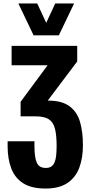

<svg xmlns="http://www.w3.org/2000/svg" viewBox="-20 -1075 533 1109"><path d="M243 14Q162 14 114 -16.5Q66 -47 45 -102.5Q24 -158 24 -230V-259H179Q179 -257 179 -248.5Q179 -240 179 -232Q179 -166 192.5 -135.5Q206 -105 245 -105Q264 -105 276 -113Q288 -121 295 -137Q302 -153 304.5 -177.5Q307 -202 307 -233Q307 -294 297.5 -331.5Q288 -369 262 -386Q236 -403 186 -403H99V-487L255 -698H47V-810H426V-720L227 -456L192 -494H257Q338 -494 382 -461Q426 -428 442.5 -370Q459 -312 459 -236Q459 -163 438 -106.5Q417 -50 369.5 -18Q322 14 243 14ZM174 -871 86 -1055H195L247 -943L299 -1055H408L320 -871Z"/></svg>

Font: Oswald SemiBold
Style: Regular
Weight: 600
Designer: Vernon Adams
Foundry: Vernon Adams
Version: Version 4.100; ttfautohint (v1.8.1.43-b0c9)